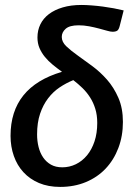

<svg xmlns="http://www.w3.org/2000/svg" viewBox="-20 -747 558 774"><path d="M231 -72.5Q260 -72.5 285.8 -85Q311.5 -97.5 330.8 -120.8Q350 -144 361 -177Q372 -210 372 -251.5Q372 -283 364.2 -308.2Q356.5 -333.5 343.2 -354.2Q330 -375 312.5 -392Q295 -409 275.5 -424Q247 -412.5 220.5 -394.8Q194 -377 173.8 -350.5Q153.5 -324 141.5 -288.2Q129.5 -252.5 129.5 -205Q129.5 -178.5 135.5 -154.5Q141.5 -130.5 154 -112.2Q166.5 -94 185.5 -83.2Q204.5 -72.5 231 -72.5ZM462.5 -642Q459 -628 452.8 -623.5Q446.5 -619 433.5 -619Q426 -619 411.8 -623Q397.5 -627 379 -632Q360.5 -637 339.2 -641Q318 -645 297 -645Q260.5 -645 244.8 -631Q229 -617 229 -598Q229 -578 247.2 -560.5Q265.5 -543 293 -523.5Q320.5 -504 352.2 -480.5Q384 -457 411.5 -425.8Q439 -394.5 457.2 -352.8Q475.5 -311 475.5 -255.5Q475.5 -198.5 457.2 -150.5Q439 -102.5 406 -67.5Q373 -32.5 326.2 -13Q279.5 6.5 222.5 6.5Q174.5 6.5 137.2 -9.2Q100 -25 74.5 -52.8Q49 -80.5 35.8 -118.2Q22.5 -156 22.5 -199.5Q22.5 -396.5 230 -457.5Q210.5 -471.5 192.5 -486.2Q174.5 -501 161 -517.5Q147.5 -534 139.2 -553.2Q131 -572.5 131 -596Q131 -625 142.8 -649Q154.5 -673 177.2 -690.2Q200 -707.5 233 -717.2Q266 -727 308 -727Q327 -727 349.5 -725.2Q372 -723.5 394.8 -720.5Q417.5 -717.5 439 -713.5Q460.5 -709.5 478.5 -705Z"/></svg>

Font: Lato SemiBold
Style: Italic
Weight: 600
Italic angle: -7°
Designer: Lukasz Dziedzic with Adam Twardoch and Botio Nikoltchev
Foundry: tyPoland Lukasz Dziedzic
Version: Version 2.015; 2015-08-06; http://www.latofonts.com/